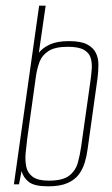

<svg xmlns="http://www.w3.org/2000/svg" viewBox="-20 -650 395 677"><path d="M150 7Q101 7 81.5 -8.5Q62 -24 56 -47L47 0H29L118 -630H141L117 -464Q131 -482 156.5 -493.5Q182 -505 223 -505Q265 -505 287 -493.5Q309 -482 318 -463.5Q327 -445 327 -422Q327 -399 324 -375L289 -125Q286 -101 279 -77.5Q272 -54 258 -35Q244 -16 218 -4.5Q192 7 150 7ZM152 -13Q202 -13 224.5 -31Q247 -49 254.5 -76.5Q262 -104 266 -132L299 -365Q302 -386 303.5 -407.5Q305 -429 299.5 -446.5Q294 -464 275.5 -474.5Q257 -485 219 -485Q174 -485 151 -470Q128 -455 119.5 -432Q111 -409 107 -383L76 -161Q73 -137 70.5 -111Q68 -85 72.5 -62.5Q77 -40 95.5 -26.5Q114 -13 152 -13Z"/></svg>

Font: Alumni Sans SC Thin
Style: Italic
Weight: 100
Italic angle: -8°
Designer: Robert E. Leuschke
Foundry: Robert E. Leuschke
Version: Version 1.016